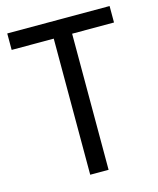

<svg xmlns="http://www.w3.org/2000/svg" viewBox="-108 -884 715 868"><g transform="rotate(-15 249.0 -450.0)"><path d="M292 -93V-730H488V-807H9V-730H206V-93Z"/></g></svg>

Font: Noto Sans Kannada UI SemiCondensed SemiBold
Style: Regular
Weight: 600
Width: 4
Designer: Jelle Bosma - Monotype Design Team
Foundry: Monotype Imaging Inc.
Version: Version 2.006